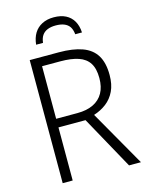

<svg xmlns="http://www.w3.org/2000/svg" viewBox="-133 -993 832 1076"><g transform="rotate(-15 283.5 -455.5)"><path d="M263 -714Q344 -714 398 -694.5Q452 -675 478.5 -632Q505 -589 505 -518Q505 -463 486.5 -424.5Q468 -386 436 -361.5Q404 -337 363 -324L548 0H479L309 -308H152V0H94V-714ZM258 -663H152V-358H276Q330 -358 368 -376.5Q406 -395 425.5 -430Q445 -465 445 -516Q445 -571 424.5 -603Q404 -635 362.5 -649Q321 -663 258 -663ZM285 -911Q326 -911 354.5 -896.5Q383 -882 399 -854.5Q415 -827 417 -788H378Q375 -816 364 -832Q353 -848 333 -856Q313 -864 284 -864Q257 -864 237 -856Q217 -848 205.5 -831.5Q194 -815 191 -788H151Q155 -827 171.5 -854Q188 -881 217 -896Q246 -911 285 -911Z"/></g></svg>

Font: Noto Sans Display Light
Style: Regular
Weight: 300
Designer: Monotype Design Team
Foundry: Monotype Imaging Inc.
Version: Version 2.003